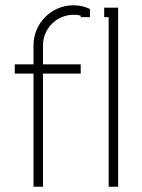

<svg xmlns="http://www.w3.org/2000/svg" viewBox="-20 -708 540 728"><path d="M375 -679V-643H392V0H428V-679ZM321 -674C302 -683 281 -688 259 -688C175 -688 107 -620 107 -536V-464H36V-429H107V0H143V-429H286V-464H143V-536C143 -600 195 -652 259 -652C268 -652 277 -651 286 -649V-643H321Z"/></svg>

Font: Rawengulk
Style: Regular
Weight: 400
Version: Version 0.9